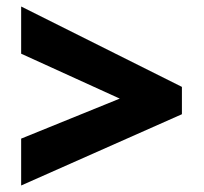

<svg xmlns="http://www.w3.org/2000/svg" viewBox="-20 -657 626 590"><path d="M45 -231 348 -354 45 -492V-637L539 -390V-306L45 -87Z"/></svg>

Font: Noto Sans Lao Black
Style: Regular
Weight: 900
Designer: Monotype Design Team
Foundry: Monotype Imaging Inc.
Version: Version 2.003; ttfautohint (v1.8.4.7-5d5b)